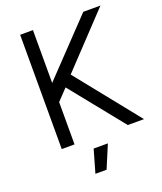

<svg xmlns="http://www.w3.org/2000/svg" viewBox="-161 -802 930 1105"><g transform="rotate(-20 304.0 -250.0)"><path d="M229.8 200H298.2L357 60H269.8ZM96.3 0H174.7V-259L238.3 -326L500.8 0H600.2L291.3 -385.3L588.2 -700H483L174.7 -376.5V-700H96.3Z"/></g></svg>

Font: Unageo Variable
Style: Regular
Weight: 300
Designer: Richard Sepsi
Foundry: Richard Sepsi
Version: Version 2.200